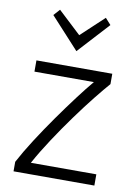

<svg xmlns="http://www.w3.org/2000/svg" viewBox="-86 -819 624 875"><g transform="rotate(10 226.0 -381.0)"><path d="M39 0V-44Q65 -93 102.5 -151.5Q140 -210 182 -269.5Q224 -329 262.5 -380Q301 -431 329 -464H54V-516H405V-468Q381 -441 343.5 -394Q306 -347 263.5 -288.5Q221 -230 180.5 -168.5Q140 -107 110 -52H413V0ZM226 -589 94 -733 120 -762 226 -663 332 -762 358 -733Z"/></g></svg>

Font: Ubuntu Sans Light
Style: Regular
Weight: 300
Designer: Dalton Maag Ltd
Foundry: Dalton Maag Ltd
Version: Version 1.006; ttfautohint (v1.8.4.7-5d5b)